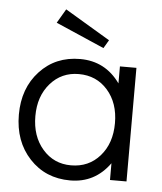

<svg xmlns="http://www.w3.org/2000/svg" viewBox="-51 -727 663 788"><g transform="rotate(5 280.5 -333.0)"><path d="M376 -571 356 -537 156 -624 190 -682ZM430 -468H498V0H430V-69Q369 16 267 16Q165 16 99.5 -54.5Q34 -125 34 -235Q34 -344 99 -414Q164 -484 265 -484Q369 -484 430 -398ZM265 -46Q338 -46 384 -98.5Q430 -151 430 -234Q430 -317 384 -369.5Q338 -422 265 -422Q194 -422 148 -369.5Q102 -317 102 -235Q102 -152 148 -99Q194 -46 265 -46Z"/></g></svg>

Font: Didact Gothic
Style: Regular
Weight: 400
Designer: Daniel Johnson
Foundry: Daniel Johnson
Version: Version 2.101;PS 002.101;hotconv 1.0.88;makeotf.lib2.5.64775